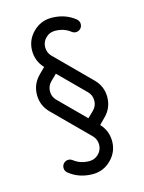

<svg xmlns="http://www.w3.org/2000/svg" viewBox="-109 -713 630 838"><g transform="rotate(-15 206.0 -294.0)"><path d="M205.9 -647.1Q267.6 -647.1 312.4 -611.2Q323.5 -601.8 323.5 -588.2Q323.5 -575.9 315 -567.4Q306.5 -558.8 294.1 -558.8Q284.1 -558.8 275.3 -565.9Q246.5 -588.2 205.9 -588.2Q181.8 -588.2 164.4 -570.9Q147.1 -553.5 147.1 -529.4Q147.1 -504.7 164.1 -487.6L318.2 -333.5Q352.9 -298.8 352.9 -250.6Q352.9 -201.8 318.2 -167.1L291.2 -140Q323.5 -105.9 323.5 -58.8Q323.5 -10.6 288.8 24.1Q254.1 58.8 205.9 58.8Q144.1 58.8 99.4 22.9Q88.2 13.5 88.2 0Q88.2 -12.4 96.8 -20.9Q105.3 -29.4 117.6 -29.4Q127.6 -29.4 136.5 -22.4Q165.3 0 205.9 0Q230 0 247.4 -17.4Q264.7 -34.7 264.7 -58.8Q264.7 -83.5 247.6 -100.6L93.5 -254.7Q58.8 -289.4 58.8 -337.6Q58.8 -386.5 93.5 -421.2L120.6 -448.2Q88.2 -482.4 88.2 -529.4Q88.2 -577.6 122.9 -612.4Q157.6 -647.1 205.9 -647.1ZM162.4 -406.5 134.7 -379.4Q117.6 -362.4 117.6 -337.6Q117.6 -313.5 134.7 -296.5L249.4 -181.8L277.1 -208.8Q294.1 -225.9 294.1 -250.6Q294.1 -274.7 277.1 -291.8Z"/></g></svg>

Font: OpenGost Type B TT
Style: Regular
Weight: 400
Version: Version 0.3